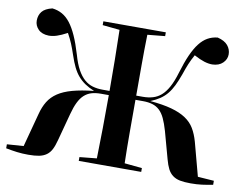

<svg xmlns="http://www.w3.org/2000/svg" viewBox="-81 -873 1265 993"><g transform="rotate(10 551.0 -376.5)"><path d="M1009 -33 1094 -27V-6Q1064 0 1037 3.5Q1010 7 978 7Q944 7 921.5 2.5Q899 -2 883 -14Q867 -26 857 -45.5Q847 -65 839 -95L800 -237Q789 -275 777 -300.5Q765 -326 749 -341Q733 -356 711.5 -362.5Q690 -369 662 -369H622Q622 -277 622 -197Q622 -117 624 -36L716 -27V-7H388V-27L478 -36Q480 -116 481 -195.5Q482 -275 482 -369H441Q412 -369 391 -362.5Q370 -356 353.5 -341Q337 -326 324.5 -300.5Q312 -275 302 -237L264 -95Q256 -64 246 -44.5Q236 -25 220 -13.5Q204 -2 181.5 2.5Q159 7 125 7Q93 7 65.5 3.5Q38 0 7 -6V-27L94 -33L141 -209Q151 -248 168.5 -276.5Q186 -305 216 -325Q246 -345 291.5 -357.5Q337 -370 403 -377Q374 -389 353.5 -403Q333 -417 317 -435.5Q301 -454 288.5 -479.5Q276 -505 264 -541Q253 -574 243 -598Q233 -622 218 -649Q186 -632 164 -625Q142 -618 122 -618Q86 -619 67 -638.5Q48 -658 48 -684Q48 -712 63.5 -731.5Q79 -751 117 -760Q145 -757 168.5 -744Q192 -731 211.5 -706Q231 -681 248.5 -642Q266 -603 283 -546Q296 -500 312.5 -470Q329 -440 349 -422.5Q369 -405 393 -398Q417 -391 445 -391H482Q482 -476 481 -553.5Q480 -631 478 -711L388 -720V-740H716V-720L624 -711Q622 -632 622 -554Q622 -476 622 -391H657Q685 -391 709 -398Q733 -405 752.5 -422Q772 -439 788.5 -469Q805 -499 819 -546Q836 -603 853.5 -642Q871 -681 890.5 -706Q910 -731 933 -744Q956 -757 985 -760Q1022 -751 1039 -730.5Q1056 -710 1056 -684Q1056 -658 1036 -638.5Q1016 -619 981 -618Q961 -618 938.5 -625Q916 -632 884 -649Q869 -622 859 -598Q849 -574 838 -541Q825 -505 812.5 -479.5Q800 -454 784.5 -435Q769 -416 748.5 -402Q728 -388 699 -376Q766 -370 811.5 -357.5Q857 -345 887 -325Q917 -305 934 -276.5Q951 -248 962 -209Z"/></g></svg>

Font: XinYuGongZhangJiaSongA
Style: Regular
Weight: 900
Designer: XinYuGong
Foundry: Adobe Systems Incorporated
Version: Version 1.00